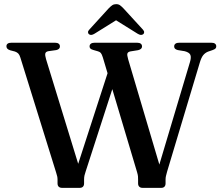

<svg xmlns="http://www.w3.org/2000/svg" viewBox="-20 -906 1072 926"><path d="M503.5 -567.5 546.5 -553 393 -78.5Q389.5 -68.5 387.5 -59.8Q385.5 -51 385.5 -39.5V-21.5Q385.5 -11 380 -5.5Q374.5 0 365 0H279Q269 0 263.2 -5.5Q257.5 -11 257.5 -21.5V-39.5Q257.5 -48.5 256 -55Q254.5 -61.5 250.5 -74.5L78 -629Q74 -642 68 -648Q62 -654 52 -657.5L29 -663.5Q18.5 -667 14.8 -671.8Q11 -676.5 11 -683Q11 -691 17 -695.5Q23 -700 36 -700H244.5Q257 -700 263 -695.2Q269 -690.5 269 -682Q269 -668.5 251.5 -664.5L212.5 -659Q200.5 -656.5 198.5 -648Q196.5 -639.5 202 -621L372 -67.5L331.5 -37ZM820 -682Q820 -690.5 826.2 -695.2Q832.5 -700 845 -700H998.5Q1011.5 -700 1017.2 -695.2Q1023 -690.5 1023 -682.5Q1023 -676 1019.2 -672Q1015.5 -668 1004 -664L983.5 -657Q969.5 -651.5 960 -639.8Q950.5 -628 943 -602L786 -78.5Q782.5 -65.5 780.5 -57.5Q778.5 -49.5 778.5 -39.5V-21.5Q778.5 -11 773 -5.5Q767.5 0 758.5 0H667Q657.5 0 651.8 -5.5Q646 -11 646 -21.5V-39.5Q646 -48 645.5 -55.2Q645 -62.5 641 -76L476 -629Q471 -645 466.2 -650.5Q461.5 -656 452.5 -658.5L430 -665Q419.5 -668 415.8 -672Q412 -676 412 -682Q412 -690.5 418.2 -695.2Q424.5 -700 437 -700H640.5Q653 -700 659 -695.2Q665 -690.5 665 -682Q665 -675.5 660.5 -671Q656 -666.5 646 -664L608.5 -658Q597 -655.5 594.5 -648.2Q592 -641 598 -620.5L761.5 -68.5L727.5 -42L896 -606Q903 -629 898.2 -641Q893.5 -653 871 -659L837.5 -664.5Q828 -667 824 -671.2Q820 -675.5 820 -682ZM559.5 -820.5H520L643.5 -743.5Q660.5 -733 670.5 -741Q675 -744 675.2 -750.2Q675.5 -756.5 669 -763.5L576 -865Q566.5 -875 559 -880.5Q551.5 -886 540 -886Q529 -886 521 -880.5Q513 -875 503.5 -865L411 -763.5Q404 -756.5 404.5 -750.2Q405 -744 409 -741Q419 -733 436 -743.5Z"/></svg>

Font: Fraunces
Style: Regular
Weight: 400
Version: Version 1.000;[b76b70a41]